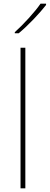

<svg xmlns="http://www.w3.org/2000/svg" viewBox="-20 -1111 269 1038"><path d="M229 -1084V-1091H199C170 -1048 105 -977 60 -937V-931H81C134 -975 194 -1039 229 -1084ZM117 -93V-853H91V-93Z"/></svg>

Font: Noto Sans Telugu UI Thin
Style: Regular
Weight: 100
Designer: Jelle Bosma - Monotype Design Team
Foundry: Monotype Imaging Inc.
Version: Version 2.005